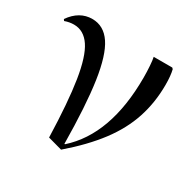

<svg xmlns="http://www.w3.org/2000/svg" viewBox="-125 -655 815 806"><g transform="rotate(30 283.0 -251.5)"><path d="M264 19 195 0Q190 -169 174 -270.5Q158 -372 127.5 -417.5Q97 -463 49 -463Q27 -463 5 -455L0 -462Q42 -522 104 -522Q160 -522 194.5 -470.5Q229 -419 245.5 -306.5Q262 -194 264 -9H267Q413 -139 413 -416Q413 -445 411 -472.5Q409 -500 406 -513H496L501 -508Q508 -480 508 -436Q508 -350 483 -274Q458 -198 404 -126.5Q350 -55 264 19Z"/></g></svg>

Font: Literata 72pt
Style: Regular
Weight: 400
Designer: Latin by Veronika Burian and Jose Scaglione. Greek by Irene Vlachou. Cyrillic by Vera Evstafieva.
Foundry: TypeTogether
Version: Version 3.002